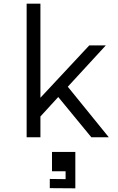

<svg xmlns="http://www.w3.org/2000/svg" viewBox="-20 -747 640 1045"><path d="M200 -113V0H125V-727H200V-215L466 -500H556L349 -275L572 0H477L297 -219ZM251 277V227L337 228V185H263V80H390V278Z"/></svg>

Font: Orbit
Style: Regular
Weight: 400
Designer: Sooun Cho
Foundry: JAMO
Version: Version 1.000; ttfautohint (v1.8.4.7-5d5b);gftools[0.9.29]